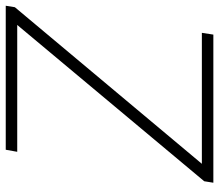

<svg xmlns="http://www.w3.org/2000/svg" viewBox="-66 -678 745 652"><g transform="rotate(-90 306.0 -352.5)"><path d="M11 0 16 -31 566 -689V-666H116L123 -705H612L607 -674L56 -16V-39H520L514 0Z"/></g></svg>

Font: Nunito Sans 12pt ExtraLight 12pt ExtraLight
Style: Italic
Weight: 250
Italic angle: -9°
Version: Version 3.101;gftools[0.9.27]